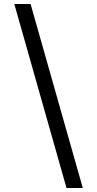

<svg xmlns="http://www.w3.org/2000/svg" viewBox="-20 -812 489 967"><path d="M52 -792H134L397 135H315Z"/></svg>

Font: lsinhala85
Style: Book
Weight: 400
Designer: Jelle Bosma - Monotype Design Team
Foundry: Monotype Imaging Inc.
Version: Version 2.003